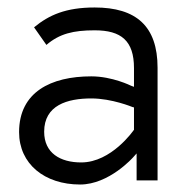

<svg xmlns="http://www.w3.org/2000/svg" viewBox="-20 -482 483 513"><path d="M194 11C272 11 336 -62 336 -62L345 -72V0H401V-301C401 -412 344 -462 233 -462C156 -462 111 -442 71 -409L104 -362C139 -392 176 -401 233 -401C304 -401 338 -373 338 -300V-250L330 -253C330 -253 280 -278 224 -278C116 -278 31 -236 31 -129C31 -44 99 11 194 11ZM224 -219C279 -219 334 -196 334 -196L338 -195V-135L337 -134C337 -134 278 -48 197 -48C141 -48 98 -73 98 -130C98 -201 160 -219 224 -219Z"/></svg>

Font: Charger Pro
Style: LitNar
Weight: 300
Designer: Jasper
Foundry: Cannot Into Space Fonts
Version: Version 1.09